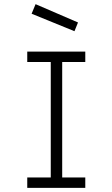

<svg xmlns="http://www.w3.org/2000/svg" viewBox="-20 -903 540 923"><path d="M151 -883 355 -795 338 -753 132 -837ZM111 0V-50H224V-605H111V-655H390V-605H279V-50H390V0Z"/></svg>

Font: TypoPRO Lekton
Style: Regular
Weight: 400
Monospace: yes
Designer: Paolo Mazzetti, Luciano Perondi, Raffaele Flato, Elena Papassissa, Emilio Macchia, Michela Povoleri, Tobias Seemiller, R
Version: Version 34.000